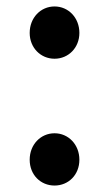

<svg xmlns="http://www.w3.org/2000/svg" viewBox="-20 -562 338 595"><path d="M149 -380C192 -380 226 -414 226 -460C226 -507 192 -542 149 -542C106 -542 72 -507 72 -460C72 -414 106 -380 149 -380ZM149 13C192 13 226 -20 226 -67C226 -114 192 -149 149 -149C106 -149 72 -114 72 -67C72 -20 106 13 149 13Z"/></svg>

Font: Kinto Sans Med
Style: Regular
Weight: 500
Designer: Authors: Ryoko NISHIZUKA  (kana & ideographs); Paul D. Hunt (Latin, Greek & Cyrillic); Wenlong ZHANG  (bopomofo); Sandol
Foundry: Adobe Systems Incorporated, ookami Inc.
Version: Version 0.001